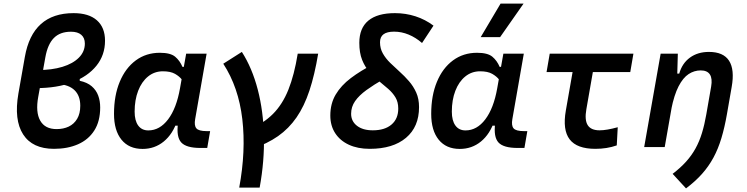

<svg xmlns="http://www.w3.org/2000/svg" viewBox="-20 -815 4142 1064"><path d="M279.3 9.8Q159.7 9.8 108.2 -70.3Q56.6 -150.4 82 -296.9L117.7 -499.5Q160.2 -742.2 387.7 -742.2Q472.2 -742.2 517.1 -702.4Q562 -662.6 562 -589.4Q562 -509.8 514.4 -450.7Q466.8 -391.6 381.3 -359.1Q295.9 -326.7 180.7 -326.7H138.7L142.1 -426.8H189.9Q267.6 -426.8 325.9 -444.6Q384.3 -462.4 417.2 -495.6Q450.2 -528.8 450.2 -573.7Q450.2 -605 430.4 -622.1Q410.6 -639.2 373.5 -639.2Q312.5 -639.2 278.3 -604.2Q244.1 -569.3 231.4 -498L191.9 -278.3Q176.3 -193.4 202.9 -146.5Q229.5 -99.6 293.5 -99.6Q331.5 -99.6 360.8 -113.5Q390.1 -127.4 407.5 -156.5Q424.8 -185.5 424.8 -229Q424.8 -284.2 393.3 -314.9Q361.8 -345.7 300.8 -349.1L321.8 -415Q351.1 -415 375.2 -407.7Q399.4 -400.4 421.9 -386.7V-367.2Q463.4 -358.4 488.3 -336.9Q513.2 -315.4 524.2 -285.4Q535.2 -255.4 535.2 -219.7Q535.2 -142.6 502.4 -91.6Q469.7 -40.5 412.1 -15.4Q354.5 9.8 279.3 9.8Z M882.8 -419.9Q835.9 -419.9 800.5 -391.1Q765.1 -362.3 745.6 -311.8Q726.1 -261.2 726.1 -196.3Q726.1 -146.5 745.8 -119.4Q765.6 -92.3 801.8 -92.3Q865.2 -92.3 911.6 -153.6Q958 -214.8 977.5 -325.7L1011.7 -517.6H1125L1061.5 -154.8Q1055.2 -119.6 1068.1 -104Q1081.1 -88.4 1125 -88.4H1144.5L1128.4 4.9H1090.8Q1012.2 4.9 984.4 -25.6Q956.5 -56.2 966.3 -131.3L994.6 -118.7H938L962.4 -147Q938 -72.3 887.7 -31Q837.4 10.3 770 10.3Q694.8 10.3 653.3 -40.8Q611.8 -91.8 611.8 -184.1Q611.8 -285.6 643.6 -361.8Q675.3 -438 732.4 -480.2Q789.6 -522.5 865.7 -522.5Q924.8 -522.5 950.7 -500.7Q976.6 -479 991.2 -444.3H1002.4L1010.7 -340.8Q1002.4 -355 988.5 -373.3Q974.6 -391.6 949.7 -405.8Q924.8 -419.9 882.8 -419.9Z M1305.7 224.6Q1343.3 22 1322.8 -154.8Q1302.2 -331.5 1217.3 -461.9L1320.3 -527.3Q1377.4 -438 1408.4 -318.6Q1439.5 -199.2 1442.6 -60.8Q1445.8 77.6 1418.9 224.6ZM1379.4 8.8 1358.4 -96.2Q1439.5 -130.4 1492.4 -183.3Q1545.4 -236.3 1578.1 -317.9Q1610.8 -399.4 1629.9 -517.6H1743.2Q1723.6 -399.9 1694.8 -313Q1666 -226.1 1623.3 -164.3Q1580.6 -102.5 1520.8 -60.5Q1460.9 -18.6 1379.4 8.8Z M2028.8 9.8Q1962.4 9.8 1913.3 -12.9Q1864.3 -35.6 1837.4 -77.1Q1810.5 -118.7 1810.5 -174.8Q1810.5 -240.7 1840.3 -291Q1870.1 -341.3 1924.3 -382.3Q1978.5 -423.3 2052.2 -460.9L2108.9 -378.4Q2051.8 -345.7 2010.7 -315.9Q1969.7 -286.1 1947.8 -254.6Q1925.8 -223.1 1925.8 -184.6Q1925.8 -143.1 1958.3 -117.9Q1990.7 -92.8 2045.9 -92.8Q2112.3 -92.8 2149.7 -124.8Q2187 -156.7 2187 -213.4Q2187 -249.5 2171.6 -275.1Q2156.2 -300.8 2131.3 -322.5Q2106.4 -344.2 2079.1 -366.5Q2051.8 -388.7 2026.9 -416.7Q2002 -444.8 1986.6 -483.6Q1971.2 -522.5 1971.2 -577.6Q1971.2 -659.2 2021.2 -700.7Q2071.3 -742.2 2168.5 -742.2Q2228 -742.2 2282.5 -724.6Q2336.9 -707 2382.3 -672.9L2318.8 -576.7Q2284.2 -606.9 2244.6 -623.3Q2205.1 -639.6 2164.1 -639.6Q2125 -639.6 2105.5 -625.2Q2085.9 -610.8 2085.9 -580.6Q2085.9 -546.4 2101.6 -518.8Q2117.2 -491.2 2142.1 -466.8Q2167 -442.4 2194.3 -418Q2221.7 -393.6 2246.3 -365.2Q2271 -336.9 2286.6 -302Q2302.2 -267.1 2302.2 -221.2Q2302.2 -112.3 2230 -51.3Q2157.7 9.8 2028.8 9.8Z M2640.6 -419.9Q2593.8 -419.9 2558.3 -391.1Q2522.9 -362.3 2503.4 -311.8Q2483.9 -261.2 2483.9 -196.3Q2483.9 -146.5 2503.7 -119.4Q2523.4 -92.3 2559.6 -92.3Q2623 -92.3 2669.4 -153.6Q2715.8 -214.8 2735.4 -325.7L2769.5 -517.6H2882.8L2819.3 -154.8Q2813 -119.6 2825.9 -104Q2838.9 -88.4 2882.8 -88.4H2902.3L2886.2 4.9H2848.6Q2770 4.9 2742.2 -25.6Q2714.4 -56.2 2724.1 -131.3L2752.4 -118.7H2695.8L2720.2 -147Q2695.8 -72.3 2645.5 -31Q2595.2 10.3 2527.8 10.3Q2452.6 10.3 2411.1 -40.8Q2369.6 -91.8 2369.6 -184.1Q2369.6 -285.6 2401.4 -361.8Q2433.1 -438 2490.2 -480.2Q2547.4 -522.5 2623.5 -522.5Q2682.6 -522.5 2708.5 -500.7Q2734.4 -479 2749 -444.3H2760.3L2768.6 -340.8Q2760.3 -355 2746.3 -373.3Q2732.4 -391.6 2707.5 -405.8Q2682.6 -419.9 2640.6 -419.9ZM2644 -609.4 2753.9 -794.9H2881.3L2751.5 -609.4Z M3279.3 9.8Q3177.2 9.8 3137 -42.5Q3096.7 -94.7 3115.7 -202.6L3170.9 -517.6H3283.2L3229.5 -210Q3218.8 -150.4 3236.8 -121.6Q3254.9 -92.8 3302.7 -92.8Q3341.3 -92.8 3403.3 -109.9L3397.9 -9.3Q3343.8 9.8 3279.3 9.8ZM3008.8 -415.5 3026.4 -517.6H3490.2L3472.7 -415.5Z M3549.8 0 3641.1 -517.6H3736.3L3732.9 -394L3663.6 0ZM3908.7 -527.3Q3988.8 -527.3 4020.3 -478.3Q4051.8 -429.2 4034.7 -333L4008.3 -181.6Q3995.6 -108.9 3977.8 -49.6Q3960 9.8 3933.6 58.6Q3907.2 107.4 3870.1 148.9Q3833 190.4 3781.7 229L3707.5 148.4Q3751 115.2 3782 80.8Q3813 46.4 3834.5 7.3Q3856 -31.7 3870.1 -78.1Q3884.3 -124.5 3894 -180.7L3920.9 -335Q3928.7 -379.4 3914.1 -402.1Q3899.4 -424.8 3863.3 -424.8Q3827.1 -424.8 3796.1 -404.5Q3765.1 -384.3 3740.5 -336.7Q3715.8 -289.1 3699.7 -208L3724.1 -407.2H3744.1Q3760.3 -464.4 3803.5 -495.8Q3846.7 -527.3 3908.7 -527.3Z"/></svg>

Font: Cascadia Mono Medium
Style: Italic
Weight: 500
Italic angle: -10°
Monospace: yes
Designer: Aaron Bell
Foundry: Saja Typeworks
Version: Version 2407.024